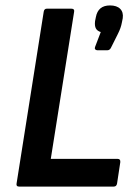

<svg xmlns="http://www.w3.org/2000/svg" viewBox="-20 -687 496 707"><path d="M50 0Q39 0 41 -11L141 -644Q143 -655 152 -655H243Q255 -655 253 -644L167 -102H413Q424 -102 423 -90L411 -11Q409 0 399 0ZM338 -502Q333 -502 330.5 -505.5Q328 -509 330 -514L351 -569Q338 -573 333 -582.5Q328 -592 330 -609L333 -624Q341 -667 385 -667Q410 -667 422.5 -654.5Q435 -642 432 -620L429 -605Q427 -594 423.5 -584Q420 -574 414 -562L390 -514Q385 -502 376 -502Z"/></svg>

Font: Sofia Sans Semi Condensed
Style: Bold Italic
Weight: 700
Italic angle: -9°
Version: Version 4.100